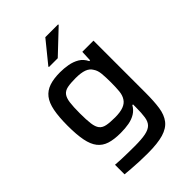

<svg xmlns="http://www.w3.org/2000/svg" viewBox="-268 -845 1167 1167"><g transform="rotate(-45 315.0 -262.0)"><path d="M291 208Q256 208 220 206.5Q184 205 152.5 202.5Q121 200 101 198V116Q122 118 151 119Q180 120 210.5 120.5Q241 121 266 121Q325 121 359.5 114Q394 107 411 90Q428 73 433 41Q438 9 438 -41V-66H432Q417 -39 392 -23.5Q367 -8 334.5 -2Q302 4 262 4Q206 4 168.5 -8Q131 -20 108 -49Q85 -78 75 -128.5Q65 -179 65 -255Q65 -331 75 -382Q85 -433 108 -462.5Q131 -492 169 -505Q207 -518 262 -518Q296 -518 330 -512Q364 -506 392 -489.5Q420 -473 436 -440H443L446 -510H542V-62Q542 11 534.5 62Q527 113 502 145.5Q477 178 427 193Q377 208 291 208ZM305 -87Q350 -87 377.5 -97.5Q405 -108 418 -129Q432 -150 435 -181.5Q438 -213 438 -256Q438 -299 435 -331Q432 -363 418 -383Q405 -406 377.5 -416Q350 -426 305 -426Q260 -426 233.5 -420.5Q207 -415 193.5 -397.5Q180 -380 175.5 -346.5Q171 -313 171 -256Q171 -200 175.5 -166Q180 -132 193.5 -115Q207 -98 233.5 -92.5Q260 -87 305 -87ZM237 -588V-593L350 -732H460V-727L313 -588Z"/></g></svg>

Font: Saira SemiExpanded Medium
Style: Regular
Weight: 500
Width: 6
Designer: Hector Gatti with collaboration of the Omnibus-Type team
Foundry: Omnibus-Type
Version: Version 1.101